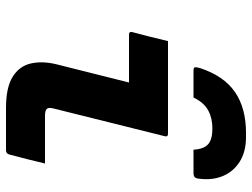

<svg xmlns="http://www.w3.org/2000/svg" viewBox="-120 -720 840 640"><g transform="rotate(90 300.0 -400.0)"><path d="M408 -688Q374 -688 348 -674Q322 -660 305 -625H216Q206 -625 204.5 -629Q203 -633 207 -647Q233 -726 286.5 -763Q340 -800 423 -800H437Q486 -800 519 -779Q552 -758 566.5 -723.5Q581 -689 576 -647Q575 -633 570.5 -629Q566 -625 556 -625H479Q477 -659 461 -673.5Q445 -688 408 -688ZM117 -540H426Q437 -540 434 -529Q411 -437 388 -344.5Q365 -252 342 -160Q337 -142 343 -136Q349 -130 365 -130H525Q518 -101 510.5 -70.5Q503 -40 495 -11Q492 0 481 0H340Q271 0 235.5 -22.5Q200 -45 191.5 -83Q183 -121 194 -167Q209 -228 224.5 -288.5Q240 -349 255 -410H96Q84 -410 87 -421Q95 -450 102.5 -480.5Q110 -511 117 -540Z"/></g></svg>

Font: Recursive Mn Lnr St XBd
Style: Italic
Weight: 800
Italic angle: -15°
Monospace: yes
Version: Version 1.079;hotconv 1.0.112;makeotfexe 2.5.65598; ttfautoh